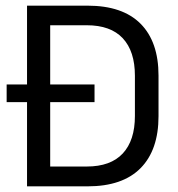

<svg xmlns="http://www.w3.org/2000/svg" viewBox="-20 -659 631 679"><path d="M3.5 -297.7V-360.2H314.3V-297.7ZM131.5 0V-70.1H286.7Q371.3 -70.1 414.2 -116.3Q457.1 -162.5 457.1 -248.7V-391.1Q457.1 -477.7 414.2 -523.7Q371.3 -569.7 286.7 -569.7H130.9V-639H289.6Q413.5 -639 477.1 -575.1Q540.6 -511.3 540.6 -391.6V-248.2Q540.6 -128.6 477.1 -64.3Q413.5 0 289.6 0ZM75.6 0V-639H157.5V0Z"/></svg>

Font: Anek Gurmukhi Medium
Style: Regular
Weight: 500
Designer: Sarang Kulkarni (Gurmukhi), Yesha Goshar (Latin)
Foundry: Ek Type
Version: Version 1.003